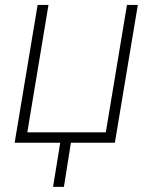

<svg xmlns="http://www.w3.org/2000/svg" viewBox="-20 -565 612 760"><path d="M525.6 -545.5 434.7 0H260.7L233 174.7H190L218.4 0H38L128.9 -545.5H171.9L88.1 -41.2H398.8L482.6 -545.5Z"/></svg>

Font: Inter UI Extra Light
Style: Italic
Weight: 200
Italic angle: -9.39999°
Designer: Rasmus Andersson
Foundry: rsms
Version: 3.2;8d6f07862